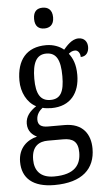

<svg xmlns="http://www.w3.org/2000/svg" viewBox="-64 -797 590 1076"><g transform="rotate(-5 231.0 -259.0)"><path d="M218 -640C247 -640 272 -655 272 -698C272 -742 247 -757 218 -757C188 -757 165 -742 165 -698C165 -655 188 -640 218 -640ZM198 239C355 239 428 167 428 54C428 -26 387 -91 283 -91H191C152 -91 134 -104 134 -134C134 -164 152 -185 169 -198C181 -194 205 -192 219 -192C327 -192 379 -265 379 -365C379 -425 363 -460 342 -487C353 -496 363 -502 378 -502C396 -502 407 -483 407 -463C439 -463 453 -488 453 -516C453 -544 437 -568 403 -568C364 -568 334 -530 318 -512C296 -531 261 -546 219 -546C108 -546 53 -476 53 -361C53 -295 84 -235 134 -210C98 -186 73 -157 73 -117C73 -74 99 -52 124 -40C68 -27 17 15 17 93C17 185 77 239 198 239ZM217 -238C161 -238 137 -278 137 -364C137 -454 161 -499 216 -499C273 -499 295 -456 295 -365C295 -277 274 -238 217 -238ZM200 191C121 191 91 146 91 87C91 8 137 -12 182 -12H269C323 -12 352 8 352 69C352 137 318 191 200 191Z"/></g></svg>

Font: Noto Serif Lao Cond
Style: Regular
Weight: 400
Width: 3
Designer: Monotype Design Team
Foundry: Monotype Imaging Inc.
Version: Version 2.004